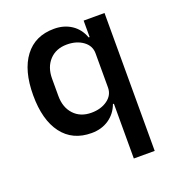

<svg xmlns="http://www.w3.org/2000/svg" viewBox="-133 -637 858 942"><g transform="rotate(-20 296.0 -166.0)"><path d="M405 -86H400Q383 -40 344.5 -14Q306 12 254 12Q155 12 101 -59.5Q47 -131 47 -260Q47 -389 101 -460.5Q155 -532 254 -532Q306 -532 344.5 -506.5Q383 -481 400 -434H405V-520H514V200H405ZM287 -82Q337 -82 371 -106.5Q405 -131 405 -171V-349Q405 -389 371 -413.5Q337 -438 287 -438Q230 -438 196 -401.5Q162 -365 162 -305V-215Q162 -155 196 -118.5Q230 -82 287 -82Z"/></g></svg>

Font: IBMPlexSans-Medium
Style: Regular
Weight: 500
Designer: Mike Abbink, Paul van der Laan, Pieter van Rosmalen
Foundry: Bold Monday
Version: Version 3.1